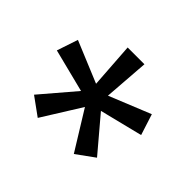

<svg xmlns="http://www.w3.org/2000/svg" viewBox="-101 -862 696 696"><g transform="rotate(45 246.5 -514.5)"><path d="M154 -309 85 -359 196 -489 30 -531 57 -612 216 -546 204 -720H290L277 -546L437 -611L463 -530L298 -489L408 -359L339 -309L247 -458Z"/></g></svg>

Font: REM Medium
Style: Regular
Weight: 400
Version: Version 1.005;gftools[0.9.28]